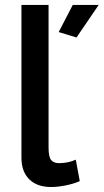

<svg xmlns="http://www.w3.org/2000/svg" viewBox="-20 -750 420 778"><path d="M66.9 -730H176.8V-150.9Q176.8 -113.8 187.5 -101.3Q198.2 -88.9 219.2 -88.9Q256.3 -88.9 287.1 -103L303.2 -16.1Q279.3 -5.4 246.6 1.2Q213.9 7.8 187 7.8Q130.4 7.8 98.6 -23.4Q66.9 -54.7 66.9 -110.8ZM290 -598.1 217.8 -620.1 274.9 -730H379.9Z"/></svg>

Font: Rawline SemiBold
Style: Regular
Weight: 600
Designer: Matt McInerney, Pablo Impallari, Rodrigo Fuenzalida
Foundry: Matt McInerney, Pablo Impallari, Rodrigo Fuenzalida
Version: Version 4.020;PS 004.020;hotconv 1.0.88;makeotf.lib2.5.64775